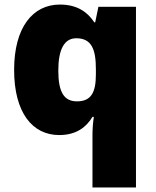

<svg xmlns="http://www.w3.org/2000/svg" viewBox="-20 -583 683 843"><path d="M386 11V240H577V-553H412L398 -485H394C365 -529 320 -563 243 -563C124 -563 42 -463 42 -276C42 -89 122 10 240 10C316 10 360 -26 386 -70H392C388 -43 386 -16 386 11ZM318 -138C262 -138 236 -177 236 -273C236 -366 262 -415 315 -415C383 -415 401 -365 401 -279V-256C401 -177 380 -138 318 -138Z"/></svg>

Font: Noto Sans Bengali Black
Style: Regular
Weight: 900
Designer: Jelle Bosma - Monotype Design Team
Foundry: Monotype Imaging Inc.
Version: Version 2.003